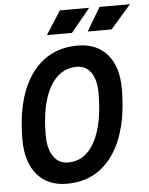

<svg xmlns="http://www.w3.org/2000/svg" viewBox="-60 -943 778 1001"><g transform="rotate(-5 329.0 -442.0)"><path d="M250.5 9.8Q150.4 9.8 94.2 -55.9Q38.1 -121.6 38.1 -239.3Q38.1 -385.3 77.1 -489Q116.2 -592.8 189.9 -647.9Q263.7 -703.1 367.2 -703.1Q466.3 -703.1 522 -638.9Q577.6 -574.7 577.6 -459.5Q577.6 -312 538.6 -207Q499.5 -102.1 426.5 -46.1Q353.5 9.8 250.5 9.8ZM266.1 -100.1Q355 -100.1 404.8 -191.9Q454.6 -283.7 454.6 -447.3Q454.6 -516.1 427.7 -554.7Q400.9 -593.3 353 -593.3Q262.7 -593.3 211.9 -502.9Q161.1 -412.6 161.1 -251.5Q161.1 -180.2 189 -140.1Q216.8 -100.1 266.1 -100.1ZM212.9 -771.5 291.5 -894H444.8L343.8 -771.5ZM426.3 -771.5 499 -894H658.2L551.3 -771.5Z"/></g></svg>

Font: CaskaydiaCove NFP SemiBold
Style: Italic
Weight: 600
Italic angle: -10°
Designer: Aaron Bell
Foundry: Saja Typeworks
Version: Version 2111.001; VTT 6.35;Nerd Fonts 3.1.1